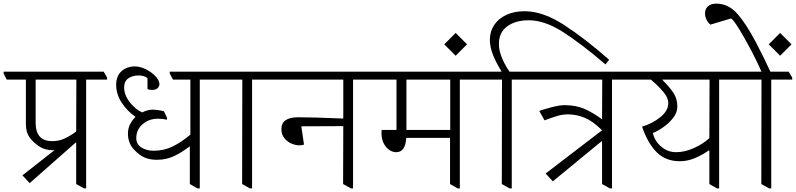

<svg xmlns="http://www.w3.org/2000/svg" viewBox="-49 -1030 4398 1061"><path d="M543 -601V-590H427V11H415L372 -13V-242H369L115 -18L75 -61L252 -200Q216 -199 189.5 -209.5Q163 -220 132 -250Q113 -269 103.5 -290.5Q94 -312 94 -352V-590H-12L-29 -624V-634H524ZM148 -590V-351Q148 -250 240 -250Q276 -250 307 -264Q338 -278 372 -303L373 -590Z M1171 -590H1055V11H1042L1000 -13V-220L999 -221Q953 -186 911 -166.5Q869 -147 818 -147Q777 -147 748 -160.5Q719 -174 691 -204Q658 -239 658 -293Q658 -319 669.5 -342.5Q681 -366 700 -384Q652 -418 622.5 -464Q593 -510 593 -561Q593 -610 622.5 -636.5Q652 -663 696 -663Q735 -663 777 -636Q802 -620 817.5 -600Q833 -580 832 -563Q831 -552 821.5 -542.5Q812 -533 791 -533Q774 -533 766 -538V-598Q749 -613 717 -613Q683 -613 660 -597Q637 -581 637 -547Q637 -504 669.5 -463.5Q702 -423 737 -409Q767 -424 794 -424Q808 -424 828 -421Q848 -418 857 -415L875 -377L872 -368Q853 -374 824 -374Q774 -374 739 -343.5Q704 -313 704 -267Q704 -233 732.5 -215Q761 -197 799 -197Q857 -197 905 -220.5Q953 -244 1003 -286V-590H907L889 -624V-634H1153L1173 -601Z M1460 -601V-590H1344V11H1332L1289 -13L1290 -590H1161L1144 -624V-634H1441Z M2018 -601V-590H1902V11H1890L1847 -13L1848 -333L1616 -332L1631 -231Q1622 -227 1603 -227Q1585 -227 1562 -236.5Q1539 -246 1522.5 -266.5Q1506 -287 1506 -317Q1506 -382 1600 -382Q1675 -382 1848 -375V-590H1448L1431 -624V-634H1999Z M2609 -601V-590H2492V11H2480L2438 -13V-268H2196Q2191 -189 2141 -189Q2122 -189 2104.5 -200Q2087 -211 2075 -231Q2059 -258 2059 -295Q2059 -306 2060 -312H2142V-590H2007L1989 -624V-634H2589ZM2439 -312V-590H2197V-312Z M2532 -785 2469 -722 2406 -785 2469 -848Z M2708 -787Q2708 -748 2727 -705Q2746 -662 2767 -634H2876L2895 -601V-590H2779V11H2767L2724 -13L2725 -590H2596L2579 -624V-634H2723Q2694 -681 2676 -725Q2658 -769 2658 -811Q2658 -856 2682 -892Q2706 -928 2749.5 -948Q2793 -968 2850 -968Q2951 -968 3067.5 -892.5Q3184 -817 3317 -700L3297 -674Q3160 -791 3060 -854.5Q2960 -918 2873 -918Q2800 -918 2754 -884.5Q2708 -851 2708 -787Z M3449 -601V-590H3333V11H3321L3278 -13V-249L3276 -250L3006 -28L2966 -71L3278 -310Q3228 -360 3182.5 -379Q3137 -398 3089 -398Q3059 -398 3029.5 -389Q3000 -380 2960 -365L2931 -417Q2956 -426 2999.5 -437.5Q3043 -449 3072 -449Q3134 -448 3178 -429.5Q3222 -411 3278 -371L3279 -590H2883L2866 -624V-634H3430Z M4041 -590H3925V11H3913L3871 -13V-197L3868 -199Q3833 -174 3791.5 -156.5Q3750 -139 3708 -139Q3630 -139 3580.5 -188Q3531 -237 3499 -330Q3556 -347 3600 -382.5Q3644 -418 3644 -460Q3644 -490 3617 -522Q3590 -554 3548 -590H3437L3420 -624V-634H4023L4041 -601ZM3871 -267 3872 -590H3611V-589Q3650 -550 3672 -517.5Q3694 -485 3694 -440Q3694 -409 3671.5 -379.5Q3649 -350 3617.5 -328Q3586 -306 3559 -295Q3563 -272 3579.5 -247.5Q3596 -223 3624 -206Q3652 -189 3687 -189Q3734 -189 3785 -211.5Q3836 -234 3871 -267Z M4041 0ZM4329 -601V-590H4213V11H4201L4158 -13L4159 -590H4030L4013 -624V-634H4159Q4134 -691 4104 -748Q4064 -824 4034 -872Q4004 -920 3991 -928L3877 -894Q3865 -903 3856 -920Q3847 -937 3847 -956Q3847 -981 3863.5 -995.5Q3880 -1010 3909 -1010Q3975 -1010 4024 -955.5Q4073 -901 4129 -795Q4185 -686 4208 -634H4309ZM4325 -785 4262 -722 4199 -785 4262 -848Z"/></svg>

Font: Martel UltraLight
Style: Regular
Weight: 250
Designer: Dan Reynolds
Foundry: Dan Reynolds
Version: Version 1.001; ttfautohint (v1.1) -l 5 -r 5 -G 72 -x 0 -D la